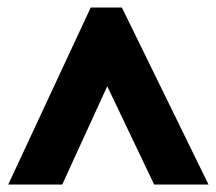

<svg xmlns="http://www.w3.org/2000/svg" viewBox="-20 -735 576 512"><path d="M2 -243H146L266 -505L391 -243H536L305 -715H222Z"/></svg>

Font: Noto Sans Hebrew Condensed Black
Style: Regular
Weight: 900
Width: 3
Designer: Monotype Design Team
Foundry: Monotype Imaging Inc.
Version: Version 2.004